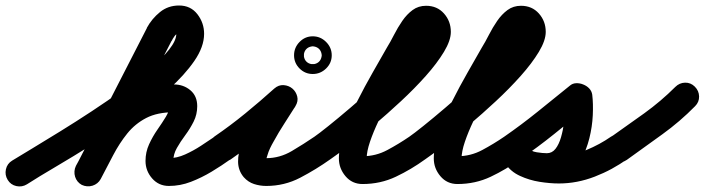

<svg xmlns="http://www.w3.org/2000/svg" viewBox="-69 -615 2561 698"><path d="M-25 -31Q3 -48 48.5 -75.5Q94 -103 150 -137.5Q206 -172 264.5 -210.5Q323 -249 378 -288.5Q433 -328 476.5 -365Q520 -402 546 -435Q572 -468 572 -492Q572 -497 575 -495Q576 -494 579.5 -494Q583 -494 582 -494Q573 -494 565.5 -483.5Q558 -473 555 -466Q555 -466 555 -466.5Q555 -467 555 -467Q555 -467 555 -467Q555 -467 555 -467Q490 -341 425.5 -215.5Q361 -90 297 35Q287 54 267.5 60Q248 66 229 57Q210 47 204 27.5Q198 8 207 -11Q272 -137 336.5 -262.5Q401 -388 465 -513Q465 -513 465 -513Q465 -513 465 -513Q465 -513 465 -513.5Q465 -514 465 -514Q483 -547 512.5 -571Q542 -595 582 -595Q624 -595 648.5 -563.5Q673 -532 673 -492Q673 -445 637.5 -393.5Q602 -342 543.5 -289.5Q485 -237 413.5 -187Q342 -137 269.5 -91.5Q197 -46 134 -9Q71 28 29 55Q11 66 -9.5 61.5Q-30 57 -41 39Q-52 21 -47.5 0.5Q-43 -20 -25 -31ZM228 57Q210 47 204 27Q198 7 207 -12Q238 -70 269 -123Q300 -176 339 -218Q378 -260 432 -284Q486 -308 563 -308Q598 -308 623 -287Q648 -266 648 -229Q648 -199 635 -173Q622 -147 604.5 -123.5Q587 -100 574 -77Q561 -54 561 -30Q561 -30 561 -31Q561 -31 561 -31Q558 -36 551 -39Q550 -40 547 -40Q544 -40 545 -40Q574 -40 604 -53.5Q634 -67 661.5 -85Q689 -103 711 -118Q728 -130 748.5 -126.5Q769 -123 781 -106Q793 -89 789.5 -68.5Q786 -48 769 -36Q737 -13 700.5 9Q664 31 625 46Q586 61 545 61Q508 61 484 33.5Q460 6 460 -30Q460 -62 473 -90.5Q486 -119 503.5 -144Q521 -169 534 -190.5Q547 -212 547 -229Q547 -231 548 -226.5Q549 -222 550 -220Q554 -212 562 -208Q564 -207 565 -207Q566 -207 563 -207Q503 -207 462.5 -186Q422 -165 393.5 -129.5Q365 -94 342.5 -51Q320 -8 297 36Q287 54 267 60Q247 66 228 57Z M698 -48Q687 -66 690.5 -86.5Q694 -107 711 -119Q768 -158 822.5 -202.5Q877 -247 928 -293Q944 -307 962.5 -305.5Q981 -304 994 -293Q1007 -282 1011.5 -264.5Q1016 -247 1005 -229Q985 -197 964.5 -165.5Q944 -134 926 -101Q919 -89 913 -76.5Q907 -64 903 -50Q900 -42 898 -34Q898 -30 898 -29Q893 -39 889.5 -39.5Q886 -40 899 -40Q948 -40 992 -66Q1036 -92 1074 -118Q1091 -130 1111.5 -126.5Q1132 -123 1144 -106Q1156 -89 1152.5 -68.5Q1149 -48 1132 -36Q1080 1 1022.5 31Q965 61 899 61Q876 61 854.5 54Q833 47 817 29Q797 5 796.5 -26.5Q796 -58 809.5 -93Q823 -128 843.5 -162.5Q864 -197 884.5 -228Q905 -259 919 -281Q930 -300 949.5 -297.5Q969 -295 985 -282Q1000 -269 1006 -250.5Q1012 -232 996 -217Q942 -169 885 -122.5Q828 -76 769 -35Q751 -24 730.5 -27.5Q710 -31 698 -48ZM1045 -437Q1038 -430 1036 -419Q1036 -417 1036 -415Q1036 -413 1036 -414Q1036 -415 1036 -413Q1036 -411 1036 -409Q1038 -398 1045 -391Q1052 -384 1063 -382Q1065 -382 1067 -382Q1069 -382 1068 -382Q1067 -382 1069 -382Q1071 -382 1073 -382Q1084 -384 1091 -391Q1098 -398 1100 -409Q1100 -411 1100.5 -413Q1101 -415 1101 -414Q1101 -413 1100.5 -415Q1100 -417 1100 -419Q1098 -430 1091 -437Q1084 -444 1073 -446Q1071 -446 1069 -446.5Q1067 -447 1068 -447Q1069 -447 1067 -446.5Q1065 -446 1063 -446Q1052 -444 1045 -437ZM1068 -483Q1096 -483 1116.5 -462.5Q1137 -442 1137 -414Q1137 -386 1116.5 -366Q1096 -346 1068 -346Q1040 -346 1020 -366Q1000 -386 1000 -414Q1000 -442 1020 -462.5Q1040 -483 1068 -483Z M1062 -48Q1050 -65 1053.5 -85.5Q1057 -106 1074 -118Q1090 -129 1125 -157Q1160 -185 1204.5 -223Q1249 -261 1295 -302.5Q1341 -344 1380.5 -383Q1420 -422 1444.5 -453Q1469 -484 1469 -499Q1469 -504 1470.5 -500Q1472 -496 1476 -494Q1477 -493 1479 -493Q1481 -493 1480 -493Q1478 -493 1481.5 -493Q1485 -493 1486 -494Q1489 -496 1484.5 -491Q1480 -486 1479 -484Q1464 -462 1451 -438Q1438 -414 1425 -391Q1411 -367 1391 -332.5Q1371 -298 1349 -257.5Q1327 -217 1307.5 -176Q1288 -135 1276 -99.5Q1264 -64 1264 -39Q1264 -40 1261 -43Q1258 -45 1253 -46Q1251 -46 1250 -46.5Q1249 -47 1249 -47Q1297 -47 1339 -69.5Q1381 -92 1419 -118Q1436 -130 1456.5 -126.5Q1477 -123 1489 -106Q1501 -89 1497.5 -68.5Q1494 -48 1477 -36Q1426 1 1370 27.5Q1314 54 1249 54Q1211 54 1187 25.5Q1163 -3 1163 -39Q1163 -80 1181.5 -134Q1200 -188 1228.5 -244.5Q1257 -301 1286.5 -352.5Q1316 -404 1337 -441Q1350 -462 1363.5 -488.5Q1377 -515 1393.5 -539Q1410 -563 1431 -578.5Q1452 -594 1480 -594Q1520 -594 1545 -566Q1570 -538 1570 -499Q1570 -468 1545 -426.5Q1520 -385 1479 -339Q1438 -293 1388.5 -247Q1339 -201 1290 -159.5Q1241 -118 1199 -85.5Q1157 -53 1132 -36Q1115 -24 1094.5 -27.5Q1074 -31 1062 -48Z M1407 -48Q1395 -65 1398.5 -85.5Q1402 -106 1419 -118Q1435 -129 1470 -157Q1505 -185 1549.5 -223Q1594 -261 1640 -302.5Q1686 -344 1725.5 -383Q1765 -422 1789.5 -453Q1814 -484 1814 -499Q1814 -504 1815.5 -500Q1817 -496 1821 -494Q1822 -493 1824 -493Q1826 -493 1825 -493Q1823 -493 1826.5 -493Q1830 -493 1831 -494Q1834 -496 1829.5 -491Q1825 -486 1824 -484Q1809 -462 1796 -438Q1783 -414 1770 -391Q1756 -367 1736 -332.5Q1716 -298 1694 -257.5Q1672 -217 1652.5 -176Q1633 -135 1621 -99.5Q1609 -64 1609 -39Q1609 -40 1606 -43Q1603 -45 1598 -46Q1596 -46 1595 -46.5Q1594 -47 1594 -47Q1642 -47 1684 -69.5Q1726 -92 1764 -118Q1781 -130 1801.5 -126.5Q1822 -123 1834 -106Q1846 -89 1842.5 -68.5Q1839 -48 1822 -36Q1771 1 1715 27.5Q1659 54 1594 54Q1556 54 1532 25.5Q1508 -3 1508 -39Q1508 -80 1526.5 -134Q1545 -188 1573.5 -244.5Q1602 -301 1631.5 -352.5Q1661 -404 1682 -441Q1695 -462 1708.5 -488.5Q1722 -515 1738.5 -539Q1755 -563 1776 -578.5Q1797 -594 1825 -594Q1865 -594 1890 -566Q1915 -538 1915 -499Q1915 -468 1890 -426.5Q1865 -385 1824 -339Q1783 -293 1733.5 -247Q1684 -201 1635 -159.5Q1586 -118 1544 -85.5Q1502 -53 1477 -36Q1460 -24 1439.5 -27.5Q1419 -31 1407 -48Z M1752 -48Q1740 -65 1743.5 -86Q1747 -107 1764 -118Q1826 -161 1885 -208.5Q1944 -256 2002 -303Q2012 -312 2025.5 -312.5Q2039 -313 2051 -308Q2064 -303 2073 -293.5Q2082 -284 2084 -271Q2088 -238 2086 -196Q2084 -154 2073.5 -112Q2063 -70 2043.5 -35Q2024 0 1993 21.5Q1962 43 1919 43Q1877 43 1835 29.5Q1793 16 1768 -20Q1753 -41 1758.5 -60Q1764 -79 1780 -90Q1795 -101 1815.5 -100Q1836 -99 1850 -78Q1859 -66 1881 -59.5Q1903 -53 1926.5 -51Q1950 -49 1963 -49Q2013 -49 2062.5 -69.5Q2112 -90 2152 -118Q2169 -130 2189.5 -126.5Q2210 -123 2222 -106Q2234 -89 2230.5 -68.5Q2227 -48 2210 -36Q2158 2 2093.5 27Q2029 52 1963 52Q1930 52 1892.5 46Q1855 40 1821.5 24.5Q1788 9 1768 -20Q1753 -41 1758.5 -60Q1764 -79 1780 -90Q1795 -101 1815.5 -100Q1836 -99 1850 -78Q1860 -65 1882 -61.5Q1904 -58 1919 -58Q1938 -58 1950.5 -74Q1963 -90 1970.5 -116Q1978 -142 1981.5 -170Q1985 -198 1985 -222Q1985 -246 1984 -258Q1982 -271 1998.5 -270.5Q2015 -270 2033 -263Q2052 -256 2064 -245Q2076 -234 2066 -225Q2007 -177 1946 -128Q1885 -79 1822 -36Q1805 -24 1784 -27.5Q1763 -31 1752 -48Z M2152 -117Q2212 -159 2273 -203Q2334 -247 2386 -299Q2401 -314 2421.5 -314.5Q2442 -315 2457 -300Q2472 -285 2472.5 -264.5Q2473 -244 2458 -229Q2403 -173 2338.5 -126.5Q2274 -80 2210 -34Q2193 -22 2172.5 -25.5Q2152 -29 2140 -46Q2128 -63 2131.5 -84Q2135 -105 2152 -117Z"/></svg>

Font: FRB American Cursive Guidelines Arrows Ultra
Style: Bold Italic
Weight: 1000
Italic angle: -25°
Version: Version 2.0;Modular Font Editor K font №1